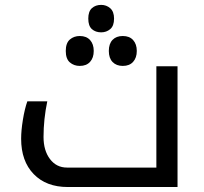

<svg xmlns="http://www.w3.org/2000/svg" viewBox="-20 -751 818 771"><path d="M252 0Q165.5 0 115.2 -52Q64.9 -104 64.9 -193.8Q64.9 -227.1 72 -270.5Q79.1 -314 89.8 -344.2H169.9Q154.8 -272 154.8 -201.2Q154.8 -146.5 180.7 -112.3Q206.5 -78.1 249 -78.1H607.9V-484.9H692.9V0ZM473.1 -486.3Q447.3 -486.3 432.1 -502Q417 -517.6 417 -546.4Q417 -575.2 431.9 -590.8Q446.8 -606.4 473.1 -606.4Q500 -606.4 514.6 -590.1Q529.3 -573.7 529.3 -546.4Q529.3 -519 514.6 -502.7Q500 -486.3 473.1 -486.3ZM300.3 -486.3Q276.9 -486.3 260.5 -500.5Q244.1 -514.6 244.1 -546.4Q244.1 -578.1 260.5 -592.3Q276.9 -606.4 300.3 -606.4Q327.1 -606.4 341.8 -590.1Q356.4 -573.7 356.4 -546.4Q356.4 -519 341.8 -502.7Q327.1 -486.3 300.3 -486.3ZM386.2 -621.1Q363.8 -621.1 349.1 -634Q334.5 -647 334.5 -676.3Q334.5 -705.1 349.1 -718.3Q363.8 -731.4 386.2 -731.4Q407.2 -731.4 422.6 -718Q438 -704.6 438 -676.3Q438 -647 422.6 -634Q407.2 -621.1 386.2 -621.1Z"/></svg>

Font: DroidArabicKufi
Style: Regular
Weight: 400
Designer: Pascal Zoghbi
Foundry: Ascender Corporation
Version: Version 1.00; ttfautohint (v1.4.1)